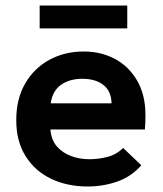

<svg xmlns="http://www.w3.org/2000/svg" viewBox="-20 -666 590 697"><path d="M298 11Q224 11 165.5 -17Q107 -45 73 -99Q39 -153 39 -230Q39 -307 71.5 -363Q104 -419 159.5 -449Q215 -479 284 -479Q346 -479 396.5 -452.5Q447 -426 477.5 -374Q508 -322 508 -248Q508 -237 507.5 -221.5Q507 -206 506 -196H163Q166 -158 186.5 -134.5Q207 -111 238 -99.5Q269 -88 304 -88Q338 -88 370.5 -96.5Q403 -105 427 -129L493 -66Q457 -25 406 -7Q355 11 298 11ZM164 -291H385Q384 -335 355.5 -357.5Q327 -380 279 -380Q233 -380 202 -358.5Q171 -337 164 -291ZM124 -563V-646H442V-563Z"/></svg>

Font: Inconsolata SemiExpanded ExtraBold
Style: Regular
Weight: 800
Width: 6
Monospace: yes
Designer: Raph Levien, Cyreal, Brenton Simpson
Foundry: Raph Levien, Cyreal, Google
Version: Version 3.001; ttfautohint (v1.8.2.53-6de2)